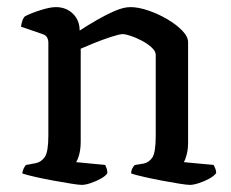

<svg xmlns="http://www.w3.org/2000/svg" viewBox="-20 -520 649 540"><path d="M210 0Q202 0 180 -3.5Q158 -7 130.5 -12Q103 -17 79 -22.5Q55 -28 43 -32Q43 -39 46.5 -46Q50 -53 53 -56L80 -61Q96 -64 106 -78.5Q116 -93 116 -139V-400Q116 -408 112.5 -414.5Q109 -421 100 -424L39 -445Q41 -457 43.5 -463.5Q46 -470 50 -474Q67 -483 94 -491.5Q121 -500 137 -500Q166 -500 185 -481.5Q204 -463 204 -434Q227 -449 253 -464Q279 -479 303.5 -489.5Q328 -500 347 -500Q369 -500 397 -490.5Q425 -481 450.5 -466Q476 -451 492.5 -434Q509 -417 509 -401V-120Q509 -100 505 -85Q501 -70 497 -64L581 -56Q583 -52 585.5 -46Q588 -40 588 -33Q582 -25 568.5 -17.5Q555 -10 539.5 -5Q524 0 514 0Q506 0 484 -3.5Q462 -7 435.5 -12Q409 -17 385 -22.5Q361 -28 349 -32Q349 -41 352.5 -47Q356 -53 359 -56L384 -60Q399 -63 408.5 -77Q418 -91 418 -139V-366Q418 -376 406.5 -386.5Q395 -397 379 -405.5Q363 -414 348 -419Q333 -424 325 -424Q316 -424 291.5 -416Q267 -408 242.5 -398Q218 -388 207 -383V-122Q207 -102 203 -86.5Q199 -71 194 -64L276 -56Q278 -52 280 -46Q282 -40 282 -33Q277 -25 263.5 -17.5Q250 -10 235 -5Q220 0 210 0Z"/></svg>

Font: Texturina
Style: Regular
Weight: 400
Designer: Guillermo Torres Carreño
Foundry: Omnibus-Type
Version: Version 1.002; ttfautohint (v1.8.3)